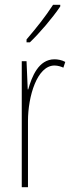

<svg xmlns="http://www.w3.org/2000/svg" viewBox="-20 -783 302 803"><path d="M232 -756V-763H202C168 -711 136 -671 91 -618V-606H105C144 -643 199 -707 232 -756ZM208 -535C141 -535 113 -462 98 -409H96L91 -527H71V0H97V-277C97 -380 135 -509 208 -509C222 -509 237 -504 245 -500L253 -524C239 -532 221 -535 208 -535Z"/></svg>

Font: Noto Sans Khmer UI ExtraCondensed Thin
Style: Regular
Weight: 100
Width: 2
Designer: Danh Hong and the Monotype Design Team
Foundry: Monotype Imaging Inc.
Version: Version 2.002